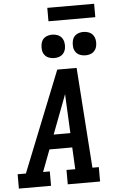

<svg xmlns="http://www.w3.org/2000/svg" viewBox="-77 -1179 747 1225"><g transform="rotate(-5 296.5 -566.5)"><path d="M-7 0V-92H46L303 -735H427L472 -92H513V0H306V-92H362L355 -232H209L156 -92H199V0ZM244 -324H351L343 -490Q342 -511 341 -532Q340 -553 339 -575Q331 -553 323 -532Q315 -511 307 -490ZM490 -810Q472 -810 455.5 -816.5Q439 -823 429 -836.5Q419 -850 416.5 -867.5Q414 -885 417 -903Q419 -916 425 -927.5Q431 -939 442 -946.5Q453 -954 465.5 -957Q478 -960 490 -960Q508 -960 524.5 -953.5Q541 -947 551 -933.5Q561 -920 564 -902.5Q567 -885 564 -867Q562 -854 555.5 -842.5Q549 -831 538.5 -823.5Q528 -816 515.5 -813Q503 -810 490 -810ZM290 -810Q272 -810 255.5 -816.5Q239 -823 229 -836.5Q219 -850 216.5 -867.5Q214 -885 217 -903Q219 -916 225 -927.5Q231 -939 242 -946.5Q253 -954 265.5 -957Q278 -960 290 -960Q308 -960 324.5 -953.5Q341 -947 351 -933.5Q361 -920 364 -902.5Q367 -885 364 -867Q362 -854 355.5 -842.5Q349 -831 338.5 -823.5Q328 -816 315.5 -813Q303 -810 290 -810ZM574 -1047H274V-1133H574Z"/></g></svg>

Font: Iosevka Slab Semibold Extended
Style: Italic
Weight: 600
Width: 7
Italic angle: -9°
Monospace: yes
Designer: Belleve Invis
Foundry: Belleve Invis
Version: Version 11.1.0; ttfautohint (v1.8.3)